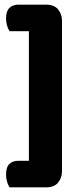

<svg xmlns="http://www.w3.org/2000/svg" viewBox="-20 -677 348 824"><path d="M21 127Q15 118 10.5 103.5Q6 89 6 72Q6 40 20.5 26.5Q35 13 58 13H104V-543H21Q15 -552 10.5 -566.5Q6 -581 6 -598Q6 -629 20.5 -643Q35 -657 58 -657H177Q213 -657 229.5 -636.5Q246 -616 246 -588V58Q246 86 229.5 106.5Q213 127 177 127Z"/></svg>

Font: Baloo Chettan 2
Style: Bold
Weight: 700
Designer: Maithili Shingre, Unnati Kotecha and Ek Type
Foundry: Ek Type
Version: Version 1.640;hotconv 1.0.111;makeotfexe 2.5.65597; ttfautoh